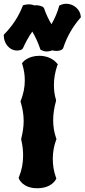

<svg xmlns="http://www.w3.org/2000/svg" viewBox="-71 -1000 450 1022"><path d="M232 -663C231 -665 201 -703 139 -703C78 -703 51 -670 50 -668L46 -663L48 -657C57 -628 61 -600 61 -572C61 -536 54 -501 40 -465L38 -461L39 -457C49 -424 55 -391 55 -356C55 -325 50 -294 42 -262V-256C49 -227 52 -199 52 -172C52 -132 45 -94 30 -58L28 -54L30 -49C30 -47 50 2 127 2C204 2 226 -44 227 -46L229 -50L227 -55C215 -88 210 -121 210 -155C210 -189 216 -223 228 -256L230 -260L228 -264C217 -295 212 -327 212 -360C212 -392 217 -426 227 -462V-469C219 -495 216 -521 216 -548C216 -582 222 -616 234 -652L237 -658ZM359 -912C357 -948 322 -980 282 -980C270 -980 258 -977 249 -972L244 -970L243 -965C234 -932 220 -901 203 -871C187 -897 174 -926 163 -957L158 -963C146 -969 134 -972 122 -972C118 -972 115 -972 112 -971C103 -975 93 -977 83 -977C73 -977 64 -975 55 -973L51 -971L49 -966C28 -913 -3 -864 -48 -818L-51 -815V-811C-51 -771 -23 -731 21 -731C28 -731 38 -733 46 -737L51 -743C65 -774 81 -804 101 -832C118 -803 132 -772 143 -740L144 -736L148 -734C157 -729 167 -726 178 -726C188 -726 198 -728 208 -732C214 -730 222 -729 229 -729C241 -729 251 -731 260 -737L265 -743C284 -802 315 -857 356 -904L359 -907Z"/></svg>

Font: Hanalei Fill
Style: Regular
Weight: 400
Designer: Astigmatic (AOETI)
Foundry: Astigmatic (AOETI)
Version: Version 1.000